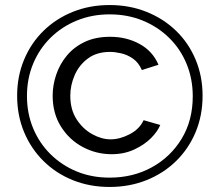

<svg xmlns="http://www.w3.org/2000/svg" viewBox="-20 -735 872 762"><path d="M415 7Q336 7 269 -20Q202 -47 152.5 -96Q103 -145 75.5 -211Q48 -277 48 -355Q48 -432 75.5 -498Q103 -564 152.5 -612.5Q202 -661 269 -688Q336 -715 415 -715Q494 -715 561.5 -688Q629 -661 679 -612.5Q729 -564 756.5 -498Q784 -432 784 -355Q784 -277 756.5 -211Q729 -145 679 -96Q629 -47 561.5 -20Q494 7 415 7ZM415 -30Q508 -30 582.5 -71Q657 -112 701 -184.5Q745 -257 745 -353Q745 -422 720.5 -481.5Q696 -541 651 -585Q606 -629 546 -653.5Q486 -678 415 -678Q345 -678 285 -653.5Q225 -629 180.5 -585Q136 -541 111.5 -482Q87 -423 87 -354Q87 -285 111.5 -226Q136 -167 180.5 -123Q225 -79 284.5 -54.5Q344 -30 415 -30ZM423 -123Q362 -123 308.5 -151.5Q255 -180 222 -232.5Q189 -285 189 -355Q189 -397 203 -438.5Q217 -480 245 -514Q273 -548 316 -568.5Q359 -589 417 -589Q482 -589 534 -560.5Q586 -532 609 -478L543 -457Q530 -487 507.5 -502.5Q485 -518 460.5 -523.5Q436 -529 417 -529Q364 -529 329 -503Q294 -477 276.5 -437Q259 -397 259 -355Q259 -300 284 -261.5Q309 -223 346 -202.5Q383 -182 419 -182Q456 -182 495 -202.5Q534 -223 550 -258L616 -239Q606 -214 580 -187.5Q554 -161 513.5 -142Q473 -123 423 -123Z"/></svg>

Font: Raleway
Style: Regular
Weight: 400
Designer: Matt McInerney, Pablo Impallari, Rodrigo Fuenzalida
Foundry: Matt McInerney, Pablo Impallari, Rodrigo Fuenzalida
Version: Version 4.101;RELEASE